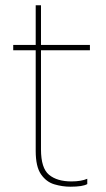

<svg xmlns="http://www.w3.org/2000/svg" viewBox="-20 -700 400 726"><path d="M246 6Q216 6 185.5 -3Q155 -12 135 -41Q115 -70 115 -129V-510H30V-530H115V-680H135V-530H320V-510H135V-135Q135 -64 165.5 -39Q196 -14 250 -14Q287 -14 310 -24V-4Q293 6 246 6Z"/></svg>

Font: Tanohe Sans Thin
Style: Regular
Weight: 100
Designer: Village Type and Design LLC & Cristiano Sobral
Foundry: Cooper Hewitt Smithsonian Design Museum
Version: Version 1.00;September 29, 2021;FontCreator 13.0.0.2655 64-b